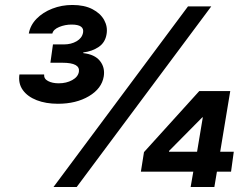

<svg xmlns="http://www.w3.org/2000/svg" viewBox="-20 -753 1009 773"><path d="M195.3 0 736.9 -727.3H830.6L288.7 0ZM547.2 -61.8 559.7 -140.6 782.3 -386.4H907L866.5 -142H921.2L910.2 -61.8H853.3L843 0H747.5L758.2 -61.8ZM773.4 -142 796.5 -280.5H794.4L660.5 -145.2V-142ZM213.1 -335.2Q164.8 -335.2 127.8 -349.6Q90.9 -364 71.9 -390.4Q52.9 -416.9 58.2 -453.1H157.7Q156.2 -435.7 173.5 -426.7Q190.7 -417.6 216.3 -417.6Q247.2 -417.6 270.6 -430.4Q294 -443.2 297.6 -463.8Q303.6 -500.4 231.2 -500.4H182.9L193.2 -574.2H237.9Q266.3 -574.2 288.2 -586.8Q310 -599.4 314.3 -621.1Q320.7 -654.1 268.1 -654.1Q242.2 -654.1 218.4 -644.4Q194.6 -634.6 190.7 -617.9H95.9Q101.9 -651.6 127.3 -677.6Q152.7 -703.5 190.5 -718.2Q228.3 -733 271.3 -733Q319.6 -733 352.1 -716.1Q384.6 -699.2 399.3 -672.4Q414.1 -645.6 409.1 -615.8Q403.8 -582 377.5 -564.1Q351.2 -546.2 315.3 -541.9V-539.1Q361.2 -534.1 382.3 -507.8Q403.4 -481.5 397.7 -445.3Q389.6 -396.3 338.1 -365.8Q286.6 -335.2 213.1 -335.2Z"/></svg>

Font: Inter UI
Style: Bold Italic
Weight: 700
Italic angle: 9.39999°
Designer: Rasmus Andersson
Foundry: rsms
Version: 3.2;8d6f07862